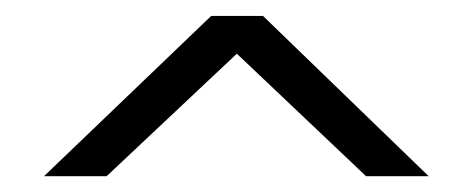

<svg xmlns="http://www.w3.org/2000/svg" viewBox="-20 -397 592 241"><path d="M245.1 -377 35.2 -175.8H113.8L277.3 -329.6L439.5 -175.8H518.1L310.1 -377Z"/></svg>

Font: Cinzel Bold
Style: Regular
Weight: 700
Designer: Natanael Gama
Version: Version 1.001;PS 001.001;hotconv 1.0.56;makeotf.lib2.0.21325